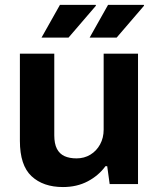

<svg xmlns="http://www.w3.org/2000/svg" viewBox="-20 -743 641 775"><path d="M234.2 12Q154.3 12 107.3 -31.8Q60.3 -75.6 60.3 -174.3V-526.4H199.1V-196.7Q199.1 -163 209.7 -142.4Q220.4 -121.9 240.4 -112.8Q260.5 -103.7 288.8 -103.7Q320 -103.7 344.8 -118.7Q369.6 -133.7 384 -160.2Q398.4 -186.6 398.4 -219.6V-526.4H537.1V0H422.7L412.7 -72.2H405.7Q378.2 -34.4 334.4 -11.2Q290.5 12 234.2 12ZM147.6 -591.2 222 -723.4H366.2L367.4 -720.2L256.6 -591.2ZM341.8 -591.2 416.2 -723.4H560.4L561.6 -720.2L450.8 -591.2Z"/></svg>

Font: Archivo Variable SemiBold
Style: Regular
Weight: 600
Designer: Hector Gatti
Foundry: Omnibus-Type
Version: Version 2.001